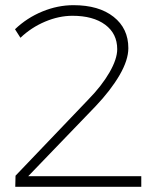

<svg xmlns="http://www.w3.org/2000/svg" viewBox="-20 -722 602 742"><path d="M526 -41V0H39L40 -43L321 -337Q373 -390 403 -442Q433 -494 433 -532Q433 -592 386.5 -626.5Q340 -661 260 -661Q208 -661 154.5 -638.5Q101 -616 59 -576L38 -609Q84 -653 143.5 -677.5Q203 -702 264 -702Q362 -702 419 -657Q476 -612 476 -536Q476 -490 442 -431.5Q408 -373 349 -311L89 -41Z"/></svg>

Font: TypoPRO Montserrat
Style: Regular
Weight: 275
Designer: Julieta Ulanovsky
Foundry: Julieta Ulanovsky
Version: Version 6.001